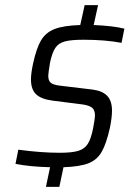

<svg xmlns="http://www.w3.org/2000/svg" viewBox="-20 -716 518 744"><path d="M174 -474Q167 -432 167 -423Q167 -403 177 -395Q187 -387 213 -384L338 -369Q377 -364 395.5 -344.5Q414 -325 414 -287Q414 -261 406 -221Q392 -159 374 -127.5Q356 -96 322 -83Q288 -70 226 -68L210 8H158L174 -68Q95 -70 40 -81L51 -136Q139 -124 212 -124Q259 -124 283.5 -131.5Q308 -139 320.5 -159Q333 -179 341 -220Q348 -257 348 -268Q348 -289 337.5 -298Q327 -307 302 -311L184 -326Q139 -332 119.5 -351Q100 -370 100 -408Q100 -432 108 -469Q121 -529 139 -559.5Q157 -590 191.5 -603.5Q226 -617 291 -619L308 -696H360L343 -619Q418 -616 462 -605L451 -550Q387 -562 304 -562Q256 -562 231.5 -555.5Q207 -549 194.5 -530.5Q182 -512 174 -474Z"/></svg>

Font: Saira Semi Condensed Light
Style: Italic
Weight: 300
Width: 4
Italic angle: -12°
Designer: Hector Gatti with collaboration of the Omnibus-Type team
Foundry: Omnibus-Type
Version: Version 1.001; ttfautohint (v1.8)